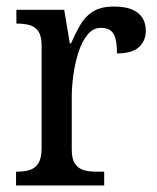

<svg xmlns="http://www.w3.org/2000/svg" viewBox="-20 -566 479 586"><path d="M29 0V-42H32Q53 -42 70 -47Q87 -52 97 -67.5Q107 -83 107 -114V-426Q107 -456 97 -470.5Q87 -485 70 -489.5Q53 -494 33 -494H30V-536H176L193 -434H197Q210 -464 225 -490Q240 -516 264 -531Q288 -546 328 -546Q377 -546 401 -526.5Q425 -507 425 -472Q425 -442 404.5 -422.5Q384 -403 337 -403Q337 -431 332.5 -448Q328 -465 317.5 -473Q307 -481 288 -481Q264 -481 247 -460Q230 -439 219.5 -406.5Q209 -374 204 -337.5Q199 -301 199 -270V-109Q199 -80 209.5 -65.5Q220 -51 236.5 -46.5Q253 -42 273 -42H298V0Z"/></svg>

Font: Noto Serif SemiCondensed
Style: Regular
Weight: 400
Width: 4
Designer: Monotype Design Team
Foundry: Monotype Imaging Inc.
Version: Version 2.013